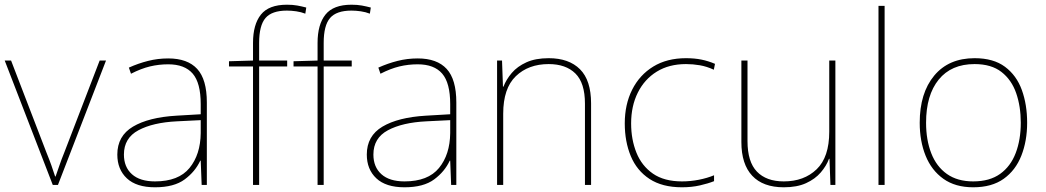

<svg xmlns="http://www.w3.org/2000/svg" viewBox="-20 -785 4440 815"><path d="M204 0 0 -528H27L177 -138Q190 -106 198 -83.5Q206 -61 214 -36H216Q225 -61 232.5 -83.5Q240 -106 253 -138L403 -528H430L226 0Z M694 -537Q776 -537 817 -492.5Q858 -448 858 -350V0H836L832 -103H830Q809 -57 764 -23.5Q719 10 638 10Q559 10 518.5 -28Q478 -66 478 -129Q478 -208 544.5 -247.5Q611 -287 729 -294L832 -300V-343Q832 -433 798 -472.5Q764 -512 694 -512Q654 -512 616.5 -503Q579 -494 536 -472L527 -498Q567 -516 608.5 -526.5Q650 -537 694 -537ZM731 -270Q629 -265 567.5 -232Q506 -199 506 -129Q506 -76 540 -45.5Q574 -15 638 -15Q738 -15 784.5 -72Q831 -129 832 -220V-275Z M1199 -503H1080V0H1054V-503H952V-525L1054 -528V-603Q1054 -681 1087.5 -723Q1121 -765 1198 -765Q1223 -765 1242 -761.5Q1261 -758 1280 -753L1276 -727Q1258 -734 1237.5 -737Q1217 -740 1198 -740Q1134 -740 1107 -708.5Q1080 -677 1080 -603V-528H1199Z M1473 -503H1354V0H1328V-503H1226V-525L1328 -528V-603Q1328 -681 1361.5 -723Q1395 -765 1472 -765Q1497 -765 1516 -761.5Q1535 -758 1554 -753L1550 -727Q1532 -734 1511.5 -737Q1491 -740 1472 -740Q1408 -740 1381 -708.5Q1354 -677 1354 -603V-528H1473Z M1753 -537Q1835 -537 1876 -492.5Q1917 -448 1917 -350V0H1895L1891 -103H1889Q1868 -57 1823 -23.5Q1778 10 1697 10Q1618 10 1577.5 -28Q1537 -66 1537 -129Q1537 -208 1603.5 -247.5Q1670 -287 1788 -294L1891 -300V-343Q1891 -433 1857 -472.5Q1823 -512 1753 -512Q1713 -512 1675.5 -503Q1638 -494 1595 -472L1586 -498Q1626 -516 1667.5 -526.5Q1709 -537 1753 -537ZM1790 -270Q1688 -265 1626.5 -232Q1565 -199 1565 -129Q1565 -76 1599 -45.5Q1633 -15 1697 -15Q1797 -15 1843.5 -72Q1890 -129 1891 -220V-275Z M2309 -538Q2395 -538 2442 -491Q2489 -444 2489 -346V0H2463V-345Q2463 -433 2422.5 -473Q2382 -513 2309 -513Q2223 -513 2169.5 -461.5Q2116 -410 2116 -302V0H2090V-528H2111L2115 -417H2117Q2129 -448 2152.5 -475.5Q2176 -503 2214.5 -520.5Q2253 -538 2309 -538Z M2875 10Q2791 10 2737 -25.5Q2683 -61 2657.5 -122.5Q2632 -184 2632 -261Q2632 -342 2663.5 -404.5Q2695 -467 2753 -502.5Q2811 -538 2892 -538Q2928 -538 2957.5 -532Q2987 -526 3015 -514L3010 -489Q2980 -503 2950.5 -508Q2921 -513 2892 -513Q2820 -513 2768 -481Q2716 -449 2687.5 -392Q2659 -335 2659 -261Q2659 -193 2681.5 -137Q2704 -81 2751.5 -48Q2799 -15 2875 -15Q2911 -15 2946.5 -22Q2982 -29 3011 -41V-16Q2986 -6 2951 2Q2916 10 2875 10Z M3526 -528V0H3505L3501 -111H3499Q3488 -81 3464 -53Q3440 -25 3401.5 -7.5Q3363 10 3307 10Q3219 10 3173 -39Q3127 -88 3127 -182V-528H3153V-186Q3153 -98 3193 -56.5Q3233 -15 3307 -15Q3393 -15 3446.5 -66.5Q3500 -118 3500 -226V-528Z M3735 0H3709V-760H3735Z M4340 -264Q4340 -187 4315.5 -124.5Q4291 -62 4240.5 -26Q4190 10 4111 10Q4035 10 3984.5 -26Q3934 -62 3909 -124Q3884 -186 3884 -264Q3884 -390 3945.5 -464Q4007 -538 4117 -538Q4197 -538 4246 -501.5Q4295 -465 4317.5 -403Q4340 -341 4340 -264ZM3911 -264Q3911 -191 3933 -134.5Q3955 -78 3999.5 -46.5Q4044 -15 4111 -15Q4181 -15 4225.5 -47Q4270 -79 4291.5 -135.5Q4313 -192 4313 -264Q4313 -333 4293.5 -389.5Q4274 -446 4231 -479.5Q4188 -513 4117 -513Q4018 -513 3964.5 -447Q3911 -381 3911 -264Z"/></svg>

Font: Noto Sans Syriac Western Thin
Style: Regular
Weight: 100
Designer: Patrick Giasson and the Monotype Design Team
Foundry: Monotype Imaging Inc.
Version: Version 3.000; ttfautohint (v1.8.4.7-5d5b)